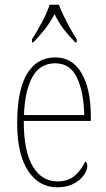

<svg xmlns="http://www.w3.org/2000/svg" viewBox="-20 -786 452 816"><path d="M223 10Q145 10 99 -60.5Q53 -131 53 -262Q53 -403 95 -472.5Q137 -542 215 -542Q288 -542 327 -474.5Q366 -407 366 -291V-272H81Q81 -142 119.5 -78.5Q158 -15 224 -15Q271 -15 299.5 -41Q328 -67 342 -100Q351 -95 351 -79Q351 -63 336.5 -42Q322 -21 293.5 -5.5Q265 10 223 10ZM338 -297Q336 -395 307 -456Q278 -517 215 -517Q149 -517 117 -457.5Q85 -398 82 -297ZM116 -619Q135 -648 157.5 -690Q180 -732 191 -766H230Q243 -732 265 -690Q287 -648 306 -619V-606H300Q269 -638 249.5 -663.5Q230 -689 212 -726Q192 -689 172 -663.5Q152 -638 122 -606H116Z"/></svg>

Font: Noto Serif Tamil Condensed Thin
Style: Italic
Weight: 100
Width: 3
Italic angle: -12°
Designer: Indian Type Foundry, Tom Grace, and the Monotype Design Team
Foundry: Monotype Imaging Inc.
Version: Version 2.003; ttfautohint (v1.8.4.7-5d5b)